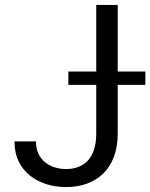

<svg xmlns="http://www.w3.org/2000/svg" viewBox="-20 -748 609 778"><path d="M248 10C367 10 457 -61 457 -206V-404H569V-458H457V-728H370V-458H257V-404H370V-206C370 -102 315 -63 248 -63C178 -63 126 -105 126 -171V-175H39V-171C39 -56 133 10 248 10Z"/></svg>

Font: Wafeq
Style: Regular
Weight: 400
Designer: Rasmus Andersson & Azza Alameddine
Foundry: Google & TypeTogether
Version: Version 3.000;FEAKit 1.0